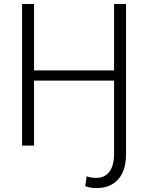

<svg xmlns="http://www.w3.org/2000/svg" viewBox="-20 -731 745 964"><path d="M150.9 -710.9V-377.4H552.7V-710.9H612.8V42Q612.8 125.5 573.5 169.4Q534.2 213.4 463.9 213.4Q436 213.4 408.2 204.1L415 154.3Q436 162.1 463.4 162.1Q506.3 162.1 529.5 130.9Q552.7 99.6 552.7 42V-326.2H150.9V0H90.8V-710.9Z"/></svg>

Font: Roboto-Light
Style: Regular
Weight: 300
Designer: Google
Version: Version 2.137; 2017